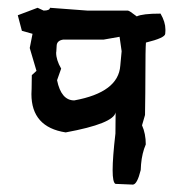

<svg xmlns="http://www.w3.org/2000/svg" viewBox="-20 -471 484 501"><path d="M281.2 8.8Q273.9 4.9 273.9 -26.9Q273.9 -60.1 281.2 -122.6L281.7 -177.7Q275.9 -148.4 151.4 -125.5Q62 -139.2 62 -225.6Q62 -232.4 62.5 -239.3L63 -274.9L75.2 -286.1L57.6 -345.7L64.9 -382.8L37.1 -390.6L26.4 -431.2L78.1 -450.7L93.8 -443.4Q109.9 -443.4 110.4 -450.7L207.5 -443.4H313.5Q317.4 -443.4 336.9 -428.2Q351.6 -435.5 398.9 -435.5Q411.6 -413.6 411.6 -394.5V-390.1L411.1 -382.8Q410.6 -372.1 360.8 -359.9Q359.4 -342.8 359.4 -275.9Q359.4 -233.4 358.4 -170.9L350.6 -144Q360.4 -122.1 360.4 -94.2Q350.6 -71.3 348.1 -42.5L347.2 -27.3Q337.9 10.3 326.7 10.7ZM250.5 -367.7H145Q128.9 -365.2 127.9 -352.5L127 -337.4L126.5 -333.5Q126.5 -314.5 139.6 -292L128.9 -261.7Q139.6 -209 173.8 -209Q289.1 -230 293.9 -299.8L297.4 -337.4L292 -375Z"/></svg>

Font: Truetypewriter PolyglOTT
Style: Regular
Weight: 400
Designer: Sergey Beatoff a.k.a. Sam_T
Version: Version 3.76